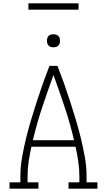

<svg xmlns="http://www.w3.org/2000/svg" viewBox="-20 -1129 640 1149"><path d="M37 0V-38H102V-74Q102 -131 112 -187.5Q122 -244 135.5 -299.5Q149 -355 165.5 -410Q182 -465 199.5 -519.5Q217 -574 236 -627.5Q255 -681 276 -735H324Q345 -681 364 -627.5Q383 -574 400.5 -519.5Q418 -465 434.5 -410Q451 -355 464.5 -299.5Q478 -244 488 -187.5Q498 -131 498 -74V-38H563V0H390V-38H455V-74Q455 -118 448.5 -162.5Q442 -207 432 -251H168Q158 -207 151.5 -162.5Q145 -118 145 -74V-38H210V0ZM177 -290H423Q400 -389 367.5 -486.5Q335 -584 300 -680Q265 -584 232.5 -486.5Q200 -389 177 -290ZM300 -846Q292 -846 284.5 -848Q277 -850 271 -856Q265 -862 263 -869.5Q261 -877 261 -885Q261 -893 263 -900.5Q265 -908 271 -914Q277 -920 284.5 -922Q292 -924 300 -924Q308 -924 315.5 -922Q323 -920 329 -914Q335 -908 337 -900.5Q339 -893 339 -885Q339 -877 337 -869.5Q335 -862 329 -856Q323 -850 315.5 -848Q308 -846 300 -846ZM450 -1071H150V-1109H450Z"/></svg>

Font: Iosevka Curly Slab XLtEx
Style: Regular
Weight: 200
Width: 7
Monospace: yes
Designer: Belleve Invis
Foundry: Belleve Invis
Version: Version 11.1.0; ttfautohint (v1.8.3)